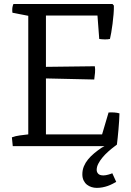

<svg xmlns="http://www.w3.org/2000/svg" viewBox="-20 -727 651 955"><path d="M39.1 -43.9Q57.6 -50.8 79.1 -53.5Q100.6 -56.2 120.6 -58.6V-648.4L42 -663.6Q41 -666 41 -671.6Q41 -677.2 41 -680.7Q41 -688 43 -695.8Q44.9 -703.6 46.9 -707H539.6L546.4 -699.2Q546.9 -680.7 544.9 -656.5Q543 -632.3 539.8 -608.4Q536.6 -584.5 533.2 -564.2Q529.8 -543.9 526.9 -533.2Q515.6 -530.8 501.7 -531Q487.8 -531.2 473.6 -533.2L464.8 -649.9H208.5V-394.5L451.7 -397.5Q454.1 -383.3 452.6 -365.2Q451.2 -347.2 448.7 -331.5L208.5 -336.9V-58.6H487.8L520 -167.5Q534.2 -168.5 548.6 -167.5Q563 -166.5 574.2 -163.1Q573.7 -146 572.5 -125Q571.3 -104 569.3 -82.8Q567.4 -61.5 565.4 -42Q563.5 -22.5 561.5 -7.8L551.3 0Q534.2 12.7 518.1 27.1Q502 41.5 489.3 56.9Q476.6 72.3 468.8 87.6Q460.9 103 460.9 118.2Q460.9 128.9 468.5 137.2Q476.1 145.5 495.1 145.5Q500.5 145.5 506.8 144.3Q513.2 143.1 519.3 141.4Q525.4 139.6 530.5 137.9Q535.6 136.2 538.6 134.8L558.1 177.7Q549.3 182.6 538.8 188Q528.3 193.4 516.1 197.8Q503.9 202.1 490 204.8Q476.1 207.5 460.9 207.5Q448.2 207.5 435.5 203.6Q422.9 199.7 412.6 191.7Q402.3 183.6 396 170.7Q389.6 157.7 389.6 140.1Q389.6 118.7 397.2 100.3Q404.8 82 418 65.9Q431.2 49.8 448.5 35.4Q465.8 21 485.4 7.8L499.5 0H43.5Z"/></svg>

Font: Fjord
Style: One
Weight: 400
Designer: Viktoriya Grabowska
Foundry: Viktoriya Grabowska
Version: Version 1.002